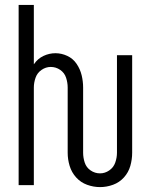

<svg xmlns="http://www.w3.org/2000/svg" viewBox="-20 -755 615 783"><path d="M388 8Q361 8 335 -1.5Q309 -11 290.5 -31.5Q272 -52 264 -78.5Q256 -105 256 -132V-398Q256 -418 249.5 -438Q243 -458 225.5 -470Q208 -482 187 -482Q167 -482 149.5 -470Q132 -458 125 -438Q118 -418 118 -398V0H56V-735H118V-493L119 -494Q134 -516 157.5 -527Q181 -538 206 -538Q231 -538 254.5 -527Q278 -516 292.5 -494.5Q307 -473 313 -448Q319 -423 319 -398V-132Q319 -112 325.5 -92Q332 -72 349.5 -60Q367 -48 388 -48Q408 -48 425.5 -60Q443 -72 450 -92Q457 -112 457 -132V-530H519V-132Q519 -105 511.5 -78.5Q504 -52 485.5 -31.5Q467 -11 441 -1.5Q415 8 388 8Z"/></svg>

Font: Jozsika Light
Style: Regular
Weight: 300
Monospace: yes
Designer: Belleve Invis
Foundry: Belleve Invis
Version: 2.1.0